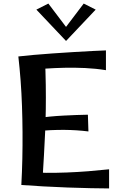

<svg xmlns="http://www.w3.org/2000/svg" viewBox="-20 -1053 673 1078"><path d="M99.8 -14.5Q103.8 -87.5 105.4 -161.6Q107 -235.8 106.5 -310.1Q106 -384.5 103.5 -457Q101 -529.5 95.8 -599.8Q90.5 -670 83 -736L232.2 -732.8Q236 -648 237 -576.4Q238 -504.8 237.1 -440.2Q236.2 -375.8 233.5 -312.4Q230.8 -249 226.8 -180.9Q222.8 -112.8 218 -32.8ZM592.5 5Q552 5 490.5 3.6Q429 2.2 358.9 -0.2Q288.8 -2.8 220.8 -6.6Q152.8 -10.5 99.8 -14.5L145.5 -87.5Q187.2 -83 241 -82.6Q294.8 -82.2 354.9 -84.5Q415 -86.8 475.6 -91.6Q536.2 -96.5 592.5 -102.5ZM476.5 -315Q411.2 -323.2 340.6 -323.8Q270 -324.2 179.8 -316.8L179.5 -389Q259.5 -400 336 -404Q412.5 -408 473.5 -409ZM574.8 -659Q518.5 -668.2 458.2 -671Q398 -673.8 341.8 -672.5Q285.5 -671.2 239.9 -668Q194.2 -664.8 167.5 -662.5L83 -736Q116.5 -740 167 -744.5Q217.5 -749 275 -753Q332.5 -757 389.5 -760.5Q446.5 -764 495 -766.5Q543.5 -769 574.8 -770ZM251.5 -1033 363.2 -885.5 350.8 -823 184.2 -999ZM450 -1033 517.2 -999 350.8 -823 338.2 -885.5Z"/></svg>

Font: Marhey Light
Style: Regular
Weight: 300
Designer: Nur Syamsi & Bustanul Arifin
Foundry: Namelatype
Version: Version 1.000